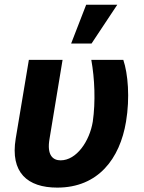

<svg xmlns="http://www.w3.org/2000/svg" viewBox="-20 -806 627 835"><path d="M105.5 -545.5 48.3 -203.1C24.1 -55.8 99.1 9.9 229 9.9C407 9.9 501.4 -115.8 528.1 -277C545.5 -380.7 536.6 -485.8 516.3 -545.5H377.1C391.7 -464.5 396 -364 383.5 -277C369.7 -192.5 313.2 -108.7 243.6 -108.7C209.9 -108.7 183.2 -131 195.3 -201.7L252.1 -545.5ZM289.4 -616.8H378.2L490.1 -785.5H354.8Z"/></svg>

Font: Magic Ui Pro
Style: Bold Italic
Weight: 700
Italic angle: -9.39999°
Designer: Stefan Endress, Andreas Faust
Version: Version 1.000;FEAKit 1.0